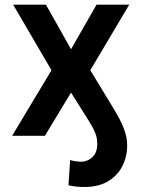

<svg xmlns="http://www.w3.org/2000/svg" viewBox="-20 -565 588 799"><path d="M264.9 206 272 100.9Q279.5 103.7 293.5 105.8Q307.5 108 316.4 108Q335.6 108 351.9 98.7Q368.3 89.5 377.5 70.8Q386.7 52.2 384.2 24.1Q383.9 11.4 380 -1.4Q376.1 -14.2 368.3 -29.5Q360.4 -44.7 348 -64.6L275.6 -179.7L166.9 0H30.5L194.2 -272.7L34.8 -545.5H171.2L275.6 -360.1L381.7 -545.5H517.8L355.8 -272.7L446 -124.3Q460.9 -100.1 476 -72.3Q491.1 -44.4 501.1 -13.1Q511 18.1 508.9 53.3Q506.4 95.9 486 132.3Q465.6 168.7 427 190.9Q388.5 213.1 331.3 213.1Q313.2 213.1 297.8 211.6Q282.3 210.2 264.9 206Z"/></svg>

Font: DeltaSans SemiBold
Style: Regular
Weight: 600
Designer: Rasmus Andersson
Foundry: rsms
Version: Version 3.012